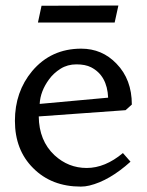

<svg xmlns="http://www.w3.org/2000/svg" viewBox="-20 -673 540 704"><path d="M430.7 -111.8 458.5 -80.1Q380.9 -10.3 308.1 7.3Q292 11.2 276.4 11.2Q168.9 11.2 101.6 -56.6Q34.7 -123 34.7 -230Q34.7 -336.4 97.7 -412.1Q167 -494.6 277.8 -494.6Q354.5 -494.6 407.2 -439.5Q463.4 -381.8 463.4 -289.6L440.4 -269L122.1 -246.1Q123 -157.2 179.7 -104Q230.5 -57.1 297.9 -57.1Q365.2 -57.1 430.7 -111.8ZM125.5 -292 376.5 -314.9Q373 -396 314 -426.3Q293 -437 260.3 -437Q227.5 -437 201.9 -420.9Q176.3 -404.8 159.7 -381.8Q127.9 -338.4 125.5 -292ZM132.3 -651.9 414.1 -652.8 400.4 -590.3H119.1Z"/></svg>

Font: Habibi
Style: Regular
Weight: 400
Designer: Magnus Gaarde
Foundry: Magnus Gaarde
Version: Version 1.001